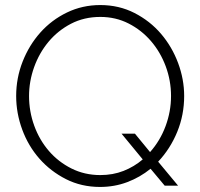

<svg xmlns="http://www.w3.org/2000/svg" viewBox="-20 -735 792 760"><path d="M576 -67Q534 -33 483.5 -14Q433 5 376 5Q302 5 241 -26Q180 -57 136 -107Q92 -157 68 -222Q44 -287 44 -355Q44 -426 69.5 -491Q95 -556 139.5 -606Q184 -656 245 -685.5Q306 -715 377 -715Q451 -715 512.5 -683.5Q574 -652 617.5 -601Q661 -550 685 -485.5Q709 -421 709 -355Q709 -280 681.5 -213Q654 -146 606 -95L685 0H632ZM377 -42Q427 -42 469 -58.5Q511 -75 545 -104L461 -206H514L574 -133Q614 -178 635.5 -236Q657 -294 657 -355Q657 -416 636 -472.5Q615 -529 577.5 -572.5Q540 -616 489 -642Q438 -668 377 -668Q313 -668 261 -641Q209 -614 172 -569.5Q135 -525 115 -469Q95 -413 95 -355Q95 -294 115.5 -237.5Q136 -181 173.5 -137.5Q211 -94 263 -68Q315 -42 377 -42Z"/></svg>

Font: Oxford Sans
Style: Regular
Weight: 300
Designer: Matt McInerney, Pablo Impallari, Rodrigo Fuenzalida
Foundry: Matt McInerney, Pablo Impallari, Rodrigo Fuenzalida
Version: Version 3.000g; ttfautohint (v1.5) -l 8 -r 28 -G 28 -x 14 -D